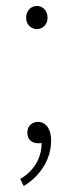

<svg xmlns="http://www.w3.org/2000/svg" viewBox="-20 -476 248 646"><path d="M104 -378C122 -378 140 -392 140 -416C140 -442 122 -456 104 -456C86 -456 68 -442 68 -416C68 -392 86 -378 104 -378ZM60 150C112 118 152 64 152 -4C152 -42 134 -66 108 -66C90 -66 72 -54 72 -30C72 -6 88 6 108 6C112 6 116 6 120 5C120 60 90 102 48 126Z"/></svg>

Font: Source Sans Pro ExtraLight
Style: Regular
Weight: 200
Designer: Paul D. Hunt
Foundry: Adobe Systems Incorporated
Version: Version 3.006;hotconv 1.0.111;makeotfexe 2.5.65597